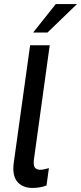

<svg xmlns="http://www.w3.org/2000/svg" viewBox="-20 -921 401 950"><path d="M141 9Q98 9 72 -15Q46 -39 46 -87Q46 -93 46.5 -100.5Q47 -108 48 -115L129 -697H226L148 -133Q147 -128 147 -123.5Q147 -119 147 -114Q147 -96 155.5 -88.5Q164 -81 179 -81Q189 -81 199.5 -83.5Q210 -86 222 -89L210 -3Q191 4 173 6.5Q155 9 141 9ZM144 -760 256 -901H361L215 -760Z"/></svg>

Font: Hanken Grotesk Medium
Style: Italic
Weight: 500
Italic angle: -8°
Designer: Alfredo Marco Pradil
Foundry: Hanken Design Co.
Version: Version 3.013